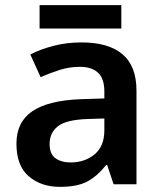

<svg xmlns="http://www.w3.org/2000/svg" viewBox="-20 -717 628 747"><path d="M297 -552Q402 -552 456.5 -506Q511 -460 511 -364V0H422L397 -75H393Q358 -31 319 -10.5Q280 10 213 10Q140 10 92 -31Q44 -72 44 -158Q44 -242 105.5 -284Q167 -326 292 -331L386 -334V-361Q386 -412 361 -434.5Q336 -457 291 -457Q250 -457 212.5 -445Q175 -433 138 -417L98 -505Q138 -526 189.5 -539Q241 -552 297 -552ZM320 -254Q237 -251 205 -225.5Q173 -200 173 -157Q173 -118 195.5 -101.5Q218 -85 255 -85Q310 -85 348 -116.5Q386 -148 386 -210V-256ZM452 -697V-606H134V-697Z"/></svg>

Font: Noto Sans Hanifi Rohingya SemiBold
Style: Regular
Weight: 600
Version: Version 2.101